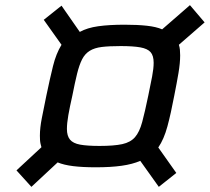

<svg xmlns="http://www.w3.org/2000/svg" viewBox="-20 -717 815 746"><path d="M102 9 44 -55 141 -145Q139 -152 137.5 -158.5Q136 -165 135.5 -173Q135 -181 135 -190Q135 -220 142.5 -258Q150 -296 160 -345Q174 -412 186 -460.5Q198 -509 219 -543L150 -640L219 -695L290 -593Q319 -609 361.5 -615Q404 -621 464 -621Q514 -621 550.5 -617Q587 -613 610 -603L718 -697L775 -630L675 -543Q678 -534 679 -524Q680 -514 680 -502Q680 -472 673.5 -433.5Q667 -395 657 -345Q644 -276 630.5 -226Q617 -176 595 -144L665 -45L597 9L525 -92Q495 -79 453 -73Q411 -67 352 -67Q301 -67 264.5 -71.5Q228 -76 204 -86ZM367 -150Q423 -150 455 -157Q487 -164 504.5 -184Q522 -204 532.5 -243Q543 -282 556 -345Q565 -388 571 -419.5Q577 -451 577 -473Q577 -501 565 -514.5Q553 -528 525 -533Q497 -538 449 -538Q404 -538 375.5 -534.5Q347 -531 328.5 -519.5Q310 -508 299 -486.5Q288 -465 279.5 -430.5Q271 -396 261 -345Q251 -301 245.5 -269.5Q240 -238 240 -216Q240 -189 252 -174.5Q264 -160 291.5 -155Q319 -150 367 -150Z"/></svg>

Font: Saira Expanded Medium
Style: Italic
Weight: 500
Width: 7
Italic angle: -12°
Designer: Hector Gatti with collaboration of the Omnibus-Type team
Foundry: Omnibus-Type
Version: Version 1.101